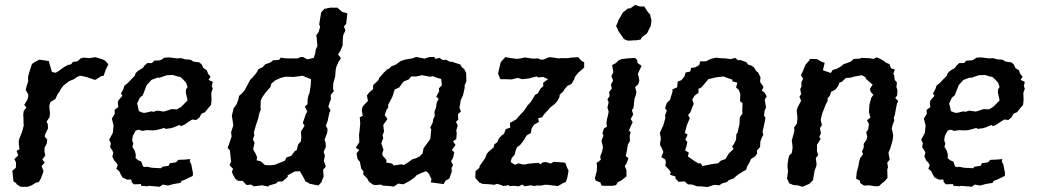

<svg xmlns="http://www.w3.org/2000/svg" viewBox="-20 -742 4191 776"><path d="M64 13 49 4 44 -3 35 -8 33 -20 30 -52 44 -64 45 -85 38 -99 54 -114 47 -132 59 -139 56 -158V-176L62 -191L68 -206L72 -219L76 -235L75 -246V-263L74 -279L76 -294L87 -307L78 -318L90 -338L94 -351V-361L84 -378L87 -392L94 -414L93 -428L94 -434L98 -449L109 -483L118 -490L139 -501L166 -497L178 -495L179 -488L190 -451L205 -448L217 -455L236 -469L253 -479L267 -482L275 -492L293 -494L306 -506L317 -509L343 -507L365 -511L395 -502L406 -496L418 -482L408 -462L399 -436L389 -434L370 -422L364 -419L329 -431L304 -436L291 -431L279 -422L259 -414L253 -409L236 -396L224 -379L222 -374L213 -362L204 -342L184 -330L179 -314L182 -283L180 -268L168 -250L173 -241L174 -223L165 -205L160 -191L171 -178L169 -162L160 -145V-128L163 -114L151 -97L161 -85L148 -71L156 -50L145 -20L137 -6L126 -4L106 8L91 13Z M551 9 550 2 521 3 512 -6 511 -16H493L475 -25L466 -41L462 -50L450 -60L456 -75L449 -86L442 -93L434 -109L438 -125L434 -134L425 -147L428 -164L421 -177L436 -205L439 -234L432 -263L444 -282L443 -298L458 -309L456 -328L459 -337L475 -355L469 -364L479 -383L483 -396L496 -406L511 -422L525 -436L528 -446L537 -455L558 -468L563 -476L575 -487H594L604 -497L625 -498L633 -501L645 -509L664 -510L696 -506L712 -507L730 -502L748 -501L753 -499L762 -493L785 -490L795 -482L802 -467L816 -458L821 -444L831 -432L823 -419L840 -411L836 -394L840 -384L834 -367L835 -338L833 -318L820 -303L809 -289L794 -282L786 -267L773 -257L757 -259L741 -249L725 -238L711 -232L706 -237L681 -227L671 -224L649 -221L644 -225L627 -220L610 -216L597 -215L574 -216L554 -213L541 -218L528 -214L517 -193L514 -175L519 -162L515 -149L525 -132L529 -116L528 -103L539 -94L551 -89L557 -72L561 -67L575 -68L594 -64L631 -62L636 -68L662 -72L666 -82L691 -86L701 -96L726 -97L749 -99L747 -89L753 -78L760 -42L759 -31L728 -16L714 -11L710 -3L681 2L659 8L638 4L625 13L618 12L580 9L577 11ZM558 -286H567L592 -292L600 -290L615 -295L642 -291L658 -296L673 -301L695 -300L712 -310L721 -319L738 -336L731 -369L732 -381L738 -390L732 -408L719 -422L709 -431L698 -433L679 -439L654 -438L625 -428H616L592 -419L582 -408L573 -398L566 -380L557 -357L545 -347L534 -323L537 -314L541 -293Z M1006 11 994 4 977 6 968 -3 961 -11H942L930 -21L923 -34L917 -47L922 -60L908 -74L914 -89L911 -117L909 -135L900 -144L908 -166L911 -175L916 -190L914 -208L923 -235L918 -268L917 -274L924 -304L936 -320L944 -342L946 -354L961 -368L968 -376L975 -389L983 -404L991 -419L1001 -429L1016 -447L1025 -463L1041 -470L1052 -482L1074 -490L1083 -498L1108 -500L1115 -509L1128 -507L1141 -506H1184L1193 -511L1204 -512L1222 -502L1248 -508L1254 -526L1256 -541L1263 -557L1261 -575L1260 -590L1258 -599L1268 -613L1274 -634L1270 -643L1276 -680L1278 -692L1291 -706L1314 -711H1344L1350 -705L1363 -694L1384 -688L1382 -671L1379 -645L1370 -635L1376 -619L1367 -599L1366 -588L1365 -572V-559L1356 -537L1346 -522L1358 -507L1347 -490L1341 -475L1338 -468L1336 -451L1335 -434L1330 -416L1327 -407L1326 -384L1329 -373L1317 -359V-339L1313 -330L1307 -311L1316 -296L1311 -286L1304 -252L1297 -234L1304 -220L1302 -204L1292 -178L1296 -164L1297 -148L1288 -128L1293 -113L1289 -91L1297 -69L1286 -56L1288 -28L1280 -10L1281 -8L1267 8L1229 0L1227 -3L1214 -9L1210 -19L1192 -50L1171 -49L1142 -33L1143 -27L1122 -9L1103 -8L1097 -1L1067 8L1064 12L1040 7ZM1074 -74 1090 -76 1131 -92 1138 -106 1157 -112 1171 -131 1179 -135 1185 -158 1196 -171 1198 -187 1196 -210 1211 -234 1204 -245 1216 -281 1222 -291 1212 -311 1223 -321V-338L1227 -358L1231 -366L1236 -399L1237 -422L1212 -432L1203 -436L1190 -434L1167 -431L1134 -432L1114 -427L1092 -417L1076 -403L1073 -390L1062 -378L1052 -366L1040 -349L1034 -336L1033 -310L1034 -299L1028 -284L1023 -261L1015 -238L1006 -207L1008 -195L1002 -179L1009 -165L1003 -139L1013 -121L1019 -107L1017 -94L1034 -90L1051 -75Z M1571 12 1556 10 1526 8 1520 4 1497 6 1487 4 1471 -8 1464 -21 1448 -37 1449 -50 1440 -60 1437 -75 1435 -87 1425 -100 1421 -122 1432 -136 1418 -145 1432 -167V-177L1431 -197L1433 -212L1436 -242L1434 -268L1446 -274L1442 -298L1446 -312L1467 -334L1463 -356L1471 -367L1488 -382V-398L1500 -409L1509 -418L1513 -428L1532 -449L1543 -460L1556 -467L1560 -473L1580 -481L1599 -495L1616 -501L1647 -506L1662 -512L1696 -505L1713 -511L1735 -512L1740 -504L1756 -508L1770 -499L1782 -501L1797 -493L1808 -492L1841 -481L1846 -471L1856 -463L1864 -447L1865 -413L1858 -398V-387L1851 -356L1842 -337L1840 -323L1837 -307L1843 -291L1831 -281L1832 -258L1823 -250L1830 -234L1824 -215L1826 -203L1824 -180L1811 -171L1821 -156L1806 -135L1816 -127L1811 -104L1803 -90L1811 -75L1805 -63L1806 -49L1796 -20L1781 -12L1773 2L1736 -3L1721 -5L1724 -18L1712 -42L1702 -50L1683 -43L1664 -34L1656 -25L1636 -11L1610 3L1590 0ZM1571 -73 1602 -78 1612 -75 1630 -86 1646 -98 1663 -103 1676 -110 1688 -122 1692 -143 1697 -150 1714 -173 1719 -180 1723 -219 1719 -226 1729 -247 1731 -261 1737 -272 1736 -291 1742 -306 1745 -327 1753 -343 1743 -351 1755 -373 1754 -385 1766 -398 1763 -423 1745 -428 1730 -434 1718 -432 1686 -438 1663 -433H1642L1632 -421L1612 -413L1602 -401L1594 -389L1575 -380L1566 -351L1557 -334L1549 -319V-307L1542 -298L1535 -277L1546 -261L1529 -237L1532 -210L1526 -195L1529 -184L1521 -163L1526 -148L1530 -137L1525 -122L1526 -114L1542 -95L1541 -85L1565 -81Z M2044 -87 2061 -76 2077 -82 2090 -78 2102 -77 2112 -80 2133 -82 2157 -84 2164 -78 2174 -86 2187 -87 2206 -81 2218 -88 2261 -85 2266 -82 2270 -69 2278 -52 2272 -20 2266 -6 2254 -1 2235 10 2209 7 2195 5H2180L2169 8H2147L2141 10L2124 7L2100 11L2092 4L2076 11L2056 9L2039 10L2036 6L2015 10L2003 5L1989 1L1977 5L1962 3L1929 1L1917 -5L1901 -23L1902 -50L1917 -63L1919 -72L1941 -103L1947 -120L1956 -130L1975 -146L1978 -159L1990 -167L1996 -182L2009 -196L2017 -201L2024 -220L2042 -226L2041 -245L2067 -260L2070 -264L2085 -281L2095 -291L2102 -300L2110 -313L2125 -330L2131 -339L2143 -359L2153 -364L2164 -383L2176 -394L2175 -407L2195 -422L2175 -431L2154 -429L2150 -433L2132 -429L2118 -425L2101 -423L2090 -422L2072 -427L2047 -421L2022 -422H2002L1996 -437L1993 -445L2002 -484L2004 -491L2022 -511L2053 -506L2070 -504L2085 -506L2101 -510L2119 -507L2136 -505L2153 -506L2166 -501H2176L2194 -509L2203 -511L2219 -509L2238 -506L2247 -507H2276L2286 -509L2317 -511L2329 -497L2341 -490V-469L2315 -446L2303 -430L2301 -422L2290 -403L2272 -394L2260 -379L2257 -373L2242 -359L2241 -349L2230 -330L2219 -319L2204 -308L2195 -297L2179 -280L2171 -268L2155 -264L2158 -249L2138 -238L2128 -221L2126 -205L2109 -195L2101 -182L2094 -171L2083 -157L2069 -146L2065 -136L2060 -117L2048 -103Z M2425 9 2411 8 2407 -4 2388 -12 2384 -21 2392 -51 2393 -73 2391 -83 2408 -96 2406 -110 2414 -131 2417 -148 2411 -173 2419 -194 2415 -203 2421 -223 2433 -230 2431 -245 2433 -260 2437 -275 2440 -291 2435 -307 2440 -329 2435 -340 2444 -354 2442 -370 2453 -385 2449 -400 2458 -417 2451 -435 2459 -449 2454 -479 2469 -487 2480 -498 2491 -503 2516 -506 2546 -508 2555 -500 2557 -487 2573 -476 2558 -444 2561 -433 2564 -416 2560 -402 2547 -390 2552 -370 2550 -358 2544 -342 2542 -320 2540 -305 2534 -297 2539 -279 2529 -261 2537 -248 2529 -231 2522 -215 2529 -207 2525 -194 2526 -172 2518 -159 2513 -130 2509 -111 2520 -103 2512 -81 2505 -71 2512 -54V-29L2490 -12L2477 -6L2470 6L2457 9ZM2516 -578 2502 -584 2495 -594 2486 -607 2479 -617 2476 -625 2470 -637 2477 -652 2480 -662 2489 -676 2497 -691 2507 -699 2518 -708H2527L2540 -717L2547 -722L2557 -719L2566 -716H2584L2592 -703L2598 -694L2608 -683L2609 -675L2613 -661L2612 -651L2610 -637L2603 -623L2595 -607L2584 -599L2575 -592L2569 -582L2550 -579H2541L2529 -578Z M2838 14 2813 11H2797L2778 4L2760 3L2747 -9L2723 -7L2709 -22L2711 -28L2688 -36L2691 -46L2685 -55L2669 -72L2671 -86L2669 -97L2653 -107L2661 -128L2656 -141L2648 -156V-164L2651 -181L2647 -206L2661 -236L2669 -264L2668 -276L2675 -295L2668 -305L2675 -326L2688 -338L2692 -352L2698 -371V-381L2717 -389L2719 -412L2734 -418L2747 -434L2751 -449L2770 -453L2773 -467L2790 -470L2806 -479L2810 -494H2833L2853 -504L2874 -509L2888 -507L2913 -506L2933 -503L2951 -508L2964 -498L2971 -500L2996 -491L3004 -481L3017 -477L3029 -468L3035 -456L3044 -449L3054 -429L3052 -416L3053 -409L3066 -391L3059 -376L3070 -368L3079 -352L3071 -340L3073 -326L3076 -307L3070 -294L3068 -274L3074 -266L3068 -236L3062 -210L3065 -197L3058 -184L3053 -169L3052 -148L3039 -133L3040 -121L3032 -110L3015 -99L3010 -87L3000 -70L2996 -56L2983 -49L2961 -35L2945 -21L2924 -13L2918 -6L2899 -1L2887 7L2867 5L2855 9ZM2819 -71 2859 -79 2882 -82 2894 -93 2912 -99 2926 -122 2945 -140 2939 -149 2948 -163 2955 -178 2956 -199 2961 -206 2969 -242 2970 -268 2981 -283 2980 -290 2981 -325 2971 -333 2972 -362 2966 -379 2955 -388 2960 -408 2940 -413V-420L2903 -433L2872 -429L2843 -422L2827 -403L2814 -388L2803 -383V-367L2787 -355L2778 -340L2784 -322L2778 -309L2771 -289L2761 -277L2768 -264L2756 -236L2748 -205L2759 -198L2750 -177L2758 -168L2755 -153L2749 -134L2764 -125L2760 -110L2787 -91L2802 -82H2812Z M3236 -481 3252 -499 3253 -504 3282 -503 3300 -493 3313 -488 3306 -458 3338 -447 3345 -459 3362 -464 3378 -473 3390 -483 3406 -488 3420 -494 3430 -504 3456 -505 3460 -508 3491 -507 3510 -504 3523 -510 3534 -506 3552 -496 3560 -489 3575 -483 3581 -466 3597 -461 3590 -443 3594 -438 3596 -419 3605 -409 3603 -390 3607 -379 3606 -356 3598 -346 3610 -334 3604 -318 3597 -280 3592 -264 3595 -257 3588 -238 3584 -222 3587 -210 3590 -195 3588 -177 3584 -162 3578 -142 3571 -125 3573 -112 3576 -97 3566 -85 3569 -65 3566 -57 3567 -23 3556 -10 3542 1 3533 10 3518 11 3493 7 3472 8 3457 -2 3455 -12 3440 -20 3443 -48 3449 -69 3452 -87 3456 -102 3468 -119 3464 -130 3471 -146V-161L3482 -177L3485 -190L3481 -208L3489 -219L3492 -241L3484 -256L3498 -267L3492 -289L3494 -319L3497 -331L3502 -348L3510 -359L3499 -371L3496 -383L3507 -400L3479 -424V-429L3464 -438L3435 -433L3417 -428L3399 -427L3382 -411L3373 -408L3367 -393L3355 -379L3339 -371L3334 -355L3325 -345V-334L3317 -319L3303 -283L3299 -266L3297 -257L3302 -237L3294 -224L3298 -203L3291 -188L3297 -181L3282 -157V-150V-130L3287 -115L3277 -103L3280 -83V-73L3272 -51L3267 -20L3266 -14L3251 1L3244 4L3223 13L3204 7L3187 6L3168 -2V-6L3161 -20L3165 -51L3163 -64V-78L3166 -99L3170 -114L3180 -123L3183 -141V-152L3180 -175L3183 -184L3188 -203L3191 -215L3189 -226L3201 -243L3203 -265L3202 -277L3200 -294L3204 -309L3210 -320L3218 -335L3211 -351L3218 -362L3214 -382L3219 -391V-410L3226 -424L3217 -438L3225 -455Z M3833 9 3832 2 3803 3 3794 -6 3793 -16H3775L3757 -25L3748 -41L3744 -50L3732 -60L3738 -75L3731 -86L3724 -93L3716 -109L3720 -125L3716 -134L3707 -147L3710 -164L3703 -177L3718 -205L3721 -234L3714 -263L3726 -282L3725 -298L3740 -309L3738 -328L3741 -337L3757 -355L3751 -364L3761 -383L3765 -396L3778 -406L3793 -422L3807 -436L3810 -446L3819 -455L3840 -468L3845 -476L3857 -487H3876L3886 -497L3907 -498L3915 -501L3927 -509L3946 -510L3978 -506L3994 -507L4012 -502L4030 -501L4035 -499L4044 -493L4067 -490L4077 -482L4084 -467L4098 -458L4103 -444L4113 -432L4105 -419L4122 -411L4118 -394L4122 -384L4116 -367L4117 -338L4115 -318L4102 -303L4091 -289L4076 -282L4068 -267L4055 -257L4039 -259L4023 -249L4007 -238L3993 -232L3988 -237L3963 -227L3953 -224L3931 -221L3926 -225L3909 -220L3892 -216L3879 -215L3856 -216L3836 -213L3823 -218L3810 -214L3799 -193L3796 -175L3801 -162L3797 -149L3807 -132L3811 -116L3810 -103L3821 -94L3833 -89L3839 -72L3843 -67L3857 -68L3876 -64L3913 -62L3918 -68L3944 -72L3948 -82L3973 -86L3983 -96L4008 -97L4031 -99L4029 -89L4035 -78L4042 -42L4041 -31L4010 -16L3996 -11L3992 -3L3963 2L3941 8L3920 4L3907 13L3900 12L3862 9L3859 11ZM3840 -286H3849L3874 -292L3882 -290L3897 -295L3924 -291L3940 -296L3955 -301L3977 -300L3994 -310L4003 -319L4020 -336L4013 -369L4014 -381L4020 -390L4014 -408L4001 -422L3991 -431L3980 -433L3961 -439L3936 -438L3907 -428H3898L3874 -419L3864 -408L3855 -398L3848 -380L3839 -357L3827 -347L3816 -323L3819 -314L3823 -293Z"/></svg>

Font: Winky Rough
Style: Italic
Weight: 400
Italic angle: -8.97852°
Designer: Simon Atzbach
Foundry: typofactur
Version: Version 1.206